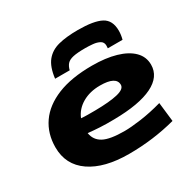

<svg xmlns="http://www.w3.org/2000/svg" viewBox="-171 -954 1145 1139"><g transform="rotate(-30 401.5 -384.5)"><path d="M718 -31Q643 -11 562.5 -0.5Q482 10 398 10Q230 10 134 -56Q38 -122 38 -242Q38 -336 86.5 -406Q135 -476 230.5 -515Q326 -554 468 -554Q561 -554 630 -534Q699 -514 737 -476Q775 -438 775 -384Q775 -302 685.5 -258Q596 -214 424 -212Q370 -211 326 -213.5Q282 -216 246 -220Q254 -169 298.5 -145Q343 -121 443 -121Q486 -121 555.5 -130.5Q625 -140 703 -162ZM450 -428Q380 -428 328.5 -398Q277 -368 256 -316Q278 -314 302 -314Q326 -314 352 -314Q452 -315 506 -328Q560 -341 560 -370Q560 -428 450 -428ZM501 -779Q610 -779 660 -752.5Q710 -726 710 -654Q710 -626 702 -596H601Q602 -607 602 -614Q602 -638 583 -648.5Q564 -659 536.5 -661.5Q509 -664 485 -664Q431 -664 402 -657.5Q373 -651 359.5 -636Q346 -621 340 -596H240Q249 -672 281 -711.5Q313 -751 367.5 -765Q422 -779 501 -779Z"/></g></svg>

Font: Georama ExtraExtended
Style: Bold Italic
Weight: 700
Width: 8
Italic angle: -9°
Designer: Jean-Baptiste Levee
Foundry: Production Type
Version: Version 1.000